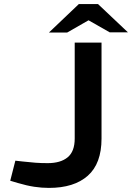

<svg xmlns="http://www.w3.org/2000/svg" viewBox="-20 -908 645 938"><path d="M219 10Q184 10 147.5 4.5Q111 -1 67 -14L30 -25L55 -123L91 -119Q126 -115 153.5 -113Q181 -111 213 -111Q276 -111 310.5 -139.5Q345 -168 345 -231V-700H476V-231Q476 -109 409 -49.5Q342 10 219 10ZM219 -749 365 -888H459L432 -820L308 -749ZM516 -750 393 -820 365 -888H459L605 -750Z"/></svg>

Font: REM Medium
Style: Regular
Weight: 500
Designer: Octavio Pardo
Foundry: Ashler Design
Version: Version 1.005;gftools[0.9.28]